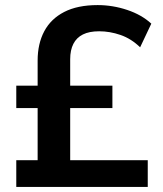

<svg xmlns="http://www.w3.org/2000/svg" viewBox="-20 -735 640 755"><path d="M44 0V-105H128V-310H44V-398H128V-497Q128 -563 154 -612Q180 -661 232.5 -688Q285 -715 364 -715Q423 -715 480 -696Q537 -677 575 -642L531 -549Q496 -583 454 -597.5Q412 -612 370 -612Q331 -612 306 -599.5Q281 -587 268.5 -562.5Q256 -538 256 -502V-398H422V-310H256V-105H561V0Z"/></svg>

Font: Nunito Sans 12pt ExtraLight
Style: Bold
Weight: 700
Version: Version 3.101;gftools[0.9.27]